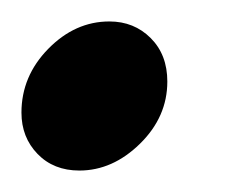

<svg xmlns="http://www.w3.org/2000/svg" viewBox="-38 -159 230 179"><path d="M-18 -54Q-18 -88 7 -113.5Q32 -139 64 -139Q87 -139 102.5 -123.5Q118 -108 118 -83Q118 -50 92.5 -25Q67 0 36 0Q12 0 -3 -15.5Q-18 -31 -18 -54Z"/></svg>

Font: Readiness ExtraBold
Style: Italic
Weight: 800
Italic angle: -12°
Designer: Katatrad Team
Foundry: CadsonDemak
Version: Version 1.00;January 16, 2020;FontCreator 12.0.0.2550 64-bit